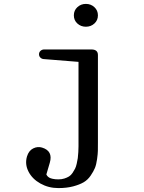

<svg xmlns="http://www.w3.org/2000/svg" viewBox="-20 -755 740 990"><path d="M451.2 -500Q484.9 -500 484.9 -471.2V-30.8Q484.9 -26.9 484.9 -19Q484.9 7.8 484.6 22.7Q484.4 37.6 480.5 65.7Q476.6 93.8 469.5 111.1Q462.4 128.4 447.5 150.4Q432.6 172.4 411.4 184.8Q390.1 197.3 356.7 206.1Q323.2 214.8 280.8 214.8Q230.5 214.8 188.5 191.4Q146.5 168 127 129.9Q107.4 91.8 119.1 51.8Q128.4 21.5 151.1 10.3Q173.8 -1 196.8 5.9Q254.4 23.4 236.8 84L219.2 144Q219.2 145 220 146.7Q220.7 148.4 224.6 153.1Q228.5 157.7 234.4 161.1Q240.2 164.6 252.4 167.2Q264.6 169.9 280.8 169.9Q297.9 169.9 311.8 165.5Q325.7 161.1 335.9 154.8Q346.2 148.4 354 136.7Q361.8 125 366.9 115Q372.1 105 375.7 88.4Q379.4 71.8 381.1 60.3Q382.8 48.8 383.8 29.3Q384.8 9.8 384.8 -0.7Q384.8 -11.2 384.8 -30.8V-436L208 -450.2Q196.8 -450.2 189 -457.3Q181.2 -464.4 181.2 -475.1Q181.2 -485.8 189 -492.9Q196.8 -500 208 -500ZM378.9 -633.8Q360.8 -650.4 360.8 -675.8Q360.8 -701.2 378.9 -718Q397 -734.9 422.9 -734.9Q448.7 -734.9 466.8 -718Q484.9 -701.2 484.9 -675.8Q484.9 -650.4 466.8 -633.8Q448.7 -617.2 422.9 -617.2Q397 -617.2 378.9 -633.8Z"/></svg>

Font: Director
Style: Regular
Weight: 400
Designer: Ange Degheest & May Jolivet & Justine Herbel
Foundry: Velvetyne Type Foundry
Version: Version 1.000;FEAKit 1.0